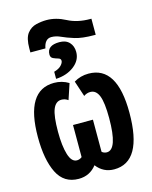

<svg xmlns="http://www.w3.org/2000/svg" viewBox="-134 -1001 868 1098"><g transform="rotate(-15 300.0 -452.5)"><path d="M202 -760Q212 -814 251 -814Q278 -814 306 -801Q334 -788 377 -774.5Q420 -761 492 -761H500V-856H493Q417 -856 361 -885.5Q305 -915 249 -915Q220 -915 188 -907.5Q156 -900 134.5 -872.5Q113 -845 113 -784V-760ZM367 -695Q367 -730 346.5 -752Q326 -774 288 -774Q215 -774 215 -720Q215 -702 229.5 -695.5Q244 -689 258.5 -685Q273 -681 273 -668Q273 -656 259 -641Q245 -626 216 -618V-576Q280 -579 323.5 -612.5Q367 -646 367 -695ZM300 -42Q340 10 404 10Q571 10 571 -281Q571 -557 402 -557Q354 -557 315 -533L346 -440Q364 -453 385 -453Q419 -453 435 -413Q451 -373 451 -281Q451 -95 388 -95Q371 -95 359 -106V-296H241V-106Q227 -95 211 -95Q179 -95 163.5 -146Q148 -197 148 -281Q148 -373 164 -413Q180 -453 214 -453Q235 -453 253 -440L284 -533Q245 -557 198 -557Q29 -557 29 -281Q29 -147 68 -68.5Q107 10 194 10Q260 10 300 -42Z"/></g></svg>

Font: Noto Sans Mono UI
Style: Bold
Weight: 700
Designer: Monotype Design team
Foundry: Monotype Imaging Inc.
Version: 1.000